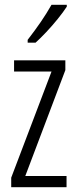

<svg xmlns="http://www.w3.org/2000/svg" viewBox="-20 -785 321 805"><path d="M259 0H27V-40L196 -485H39V-532H254V-491L86 -47H259ZM260 -757Q245 -734 222 -705.5Q199 -677 174 -650.5Q149 -624 129 -606H96V-618Q127 -658 151 -693Q175 -728 196 -765H260Z"/></svg>

Font: Noto Sans Tamil ExtraCondensed Light
Style: Regular
Weight: 300
Width: 2
Designer: Jelle Bosma - Monotype Design Team
Foundry: Monotype Imaging Inc.
Version: Version 2.004; ttfautohint (v1.8.4.7-5d5b)